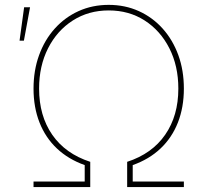

<svg xmlns="http://www.w3.org/2000/svg" viewBox="-20 -757 832 777"><path d="M115.7 0V-22.5H322.8V-88.9Q256.8 -112.3 210.4 -156Q164.1 -199.7 139.9 -261.2Q115.7 -322.8 115.7 -398.4Q115.7 -472.2 138.2 -533.9Q160.6 -595.7 201.7 -641.4Q242.7 -687 298.3 -712.2Q354 -737.3 419.9 -737.3Q485.8 -737.3 541.5 -712.2Q597.2 -687 638.2 -641.4Q679.2 -595.7 701.7 -533.9Q724.1 -472.2 724.1 -398.4Q724.1 -322.8 700 -261.2Q675.8 -199.7 629.6 -156Q583.5 -112.3 517.1 -88.9V-22.5H724.1V0H494.6V-102.1Q595.2 -134.8 648.4 -211.7Q701.7 -288.6 701.7 -398.4Q701.7 -490.2 665.3 -561.8Q628.9 -633.3 565.4 -674.1Q502 -714.8 419.9 -714.8Q338.4 -714.8 274.7 -674.1Q210.9 -633.3 174.6 -561.8Q138.2 -490.2 138.2 -398.4Q138.2 -288.6 191.4 -211.7Q244.6 -134.8 345.2 -102.1V0ZM59.1 -592.3 77.6 -727.5H101.6L76.7 -592.3Z"/></svg>

Font: Inter 16pt Thin
Style: Regular
Weight: 250
Version: Version 4.001;git-66647c0bb